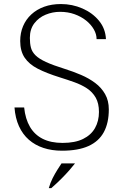

<svg xmlns="http://www.w3.org/2000/svg" viewBox="-20 -752 628 974"><path d="M294.5 12.5Q243 12.5 200.5 -1.5Q158 -15.5 126.5 -43Q95 -70.5 76.2 -111.8Q57.5 -153 53.5 -207H102.5Q108.5 -148.5 132.2 -108.2Q156 -68 197.2 -47.5Q238.5 -27 297.5 -27Q360.5 -27 401.2 -47Q442 -67 462 -102.5Q482 -138 482 -184Q482 -228 465.5 -256.8Q449 -285.5 420.8 -304Q392.5 -322.5 356.5 -335.2Q320.5 -348 282 -360Q216.5 -380.5 172 -403.2Q127.5 -426 105 -459.5Q82.5 -493 82.5 -544Q82.5 -585 97 -619.2Q111.5 -653.5 138.8 -678.8Q166 -704 204 -717.8Q242 -731.5 289 -731.5Q346.5 -731.5 397.8 -709.2Q449 -687 482 -647Q515 -607 517.5 -553.5H470Q470 -578.5 456 -603Q442 -627.5 416.8 -647.8Q391.5 -668 358 -680Q324.5 -692 284.5 -692Q246.5 -692 211.5 -677.5Q176.5 -663 154 -633.5Q131.5 -604 131.5 -559.5Q131.5 -531 137 -510Q142.5 -489 160 -471.5Q177.5 -454 213.2 -437.5Q249 -421 310 -402Q351.5 -389 391.2 -372Q431 -355 462.8 -331.2Q494.5 -307.5 513.2 -274.5Q532 -241.5 532 -197Q532 -128.5 506.8 -81.8Q481.5 -35 429 -11.2Q376.5 12.5 294.5 12.5ZM240 202.5Q268 178 291 155Q314 132 331.5 112Q349 92 360.5 77H292Q284 89 271.8 108.2Q259.5 127.5 247.2 151.5Q235 175.5 227.5 202.5Z"/></svg>

Font: Russolo 10pt ExtraLight
Style: Regular
Weight: 200
Designer: Micah Stupak-Hahn
Version: Version 1.000